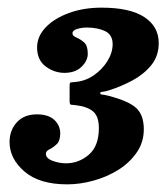

<svg xmlns="http://www.w3.org/2000/svg" viewBox="-20 -933 435 502"><path d="M5 -561.5Q5 -592.5 24 -613.2Q43 -634 76.5 -634Q106.5 -634 122 -619.5Q137.5 -605 137.5 -584Q137.5 -564.5 128 -555.8Q118.5 -547 109.2 -542.5Q100 -538 100 -531Q100 -519 117.5 -512.5Q135 -506 152.5 -506Q186 -506 212.2 -528.5Q238.5 -551 238.5 -598Q238.5 -629 223.2 -641.8Q208 -654.5 178 -658Q169.5 -659 165.8 -659.2Q162 -659.5 162 -669V-708.5Q162 -717 164.8 -717.5Q167.5 -718 175 -718.5Q202.5 -720.5 225 -736Q247.5 -751.5 261 -773.5Q274.5 -795.5 274.5 -817.5Q274.5 -842 255 -851.5Q235.5 -861 206.5 -861Q193.5 -861 181.5 -857.2Q169.5 -853.5 169.5 -846Q169.5 -839 179.5 -835Q189.5 -831 199.5 -822.5Q209.5 -814 209.5 -792.5Q209.5 -774 193 -758.2Q176.5 -742.5 148.5 -742.5Q122 -742.5 99.5 -759.2Q77 -776 77 -809Q77 -838 99.5 -861.5Q122 -885 160.2 -899Q198.5 -913 245.5 -913Q320 -913 357.5 -888.2Q395 -863.5 395 -820.5Q395 -787 376 -763.2Q357 -739.5 327.2 -723.2Q297.5 -707 264 -696.5Q254.5 -693.5 248.2 -693Q242 -692.5 242 -689.5Q242 -686 246.8 -685.8Q251.5 -685.5 264 -682.5Q317.5 -668.5 336.8 -650Q356 -631.5 356 -595Q356 -561.5 337.8 -534.8Q319.5 -508 289.8 -489.2Q260 -470.5 224.8 -460.8Q189.5 -451 155.5 -451Q83 -451 44 -484.5Q5 -518 5 -561.5Z"/></svg>

Font: Besley* Condensed Fatface
Style: Italic
Weight: 900
Width: 3
Italic angle: -13°
Designer: Owen Earl
Foundry: indestructible type*
Version: Version 3.000; ttfautohint (v1.8.3)